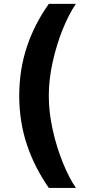

<svg xmlns="http://www.w3.org/2000/svg" viewBox="-20 -757 430 977"><path d="M228.4 -737.3H366.2Q331.3 -686.8 299.8 -609.5Q268.3 -532.1 248.3 -442.8Q228.3 -353.5 228.3 -269.5Q228.3 -185.5 248.3 -96Q268.3 -6.5 299.8 70.8Q331.3 148.2 366.2 199.2H228.4Q156.2 95.9 117.2 -20.1Q78.2 -136 77.8 -269.5Q78.2 -403.5 116.9 -519.1Q155.6 -634.8 228.4 -737.3Z"/></svg>

Font: Pretendard Std Variable
Style: Regular
Weight: 400
Designer: Base glyphs from Inter by Rasmus Andersson; Hangeul glyphs from Noto Sans CJK(Source Han Sans) by Jang Soo-young and Kan
Foundry: Kil Hyung-jin
Version: Version 1.309;Glyphs 3.2 (3225)